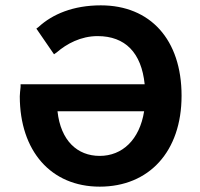

<svg xmlns="http://www.w3.org/2000/svg" viewBox="-20 -686 748 718"><path d="M195 -270H519C502 -163 437 -103 353 -103C269 -103 207 -160 195 -270ZM54 -326C54 -122 170 12 353 12C537 12 659 -119 659 -328C659 -538 542 -666 357 -666C254 -666 176 -633 124 -585L116 -579L182 -483L192 -490C229 -522 282 -551 345 -551C448 -551 509 -489 521 -371H57V-361C56 -348 54 -337 54 -326Z"/></svg>

Font: Falling Sky
Style: SeBd
Weight: 600
Designer: Paul D. Hunt
Foundry: Adobe Systems Incorporated
Version: Version 1.02